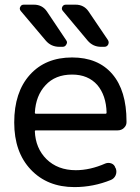

<svg xmlns="http://www.w3.org/2000/svg" viewBox="-20 -800 592 810"><path d="M130.9 -250Q127 -250 127 -246.1Q129.9 -174.8 175.8 -128.9Q223.6 -82 299.8 -82Q360.4 -82 424.8 -110.4Q437.5 -115.2 450.2 -110.4Q462.9 -105.5 466.8 -91.8L468.8 -88.9Q473.6 -74.2 467.8 -60.5Q461.9 -46.9 448.2 -41Q374 -10.7 293.9 -10.7Q179.7 -10.7 109.9 -84.5Q40 -158.2 40 -283.2Q40 -411.1 106 -484.4Q171.9 -557.6 284.2 -557.6Q393.6 -557.6 453.6 -487.8Q513.7 -418 513.7 -288.1Q513.7 -286.1 513.7 -284.2Q513.7 -270.5 502.9 -260.3Q492.2 -250 476.6 -250ZM127 -324.2Q127 -320.3 130.9 -320.3H425.8Q429.7 -320.3 429.7 -325.2Q427.7 -397.5 390.6 -441.4Q351.6 -485.4 284.2 -485.4Q212.9 -485.4 171.9 -440.4Q130.9 -396.5 127 -324.2ZM406.2 -602.5Q372.1 -602.5 349.6 -628.9L245.1 -753.9Q238.3 -761.7 242.7 -771Q247.1 -780.3 257.8 -780.3H298.8Q334 -780.3 353.5 -752L435.5 -630.9Q438.5 -626 438.5 -621.1Q438.5 -617.2 436.5 -612.3Q431.6 -602.5 419.9 -602.5ZM230.5 -602.5Q195.3 -602.5 172.9 -628.9L67.4 -753.9Q63.5 -758.8 63.5 -763.7Q63.5 -767.6 65.4 -770.5Q69.3 -780.3 80.1 -780.3H123Q158.2 -780.3 177.7 -752L258.8 -630.9Q262.7 -626 262.7 -621.1Q262.7 -617.2 259.8 -612.3Q254.9 -602.5 244.1 -602.5Z"/></svg>

Font: Gen Jyuu GothicL Regular
Style: Regular
Weight: 400
Designer: [Source Han Sans]
Ryoko NISHIZUKA  (kana & ideographs); Paul D. Hunt (Latin, Greek & Cyrillic); Wenlong ZHANG  (bopomofo
Version: Version 1.002.20150607